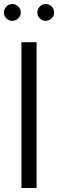

<svg xmlns="http://www.w3.org/2000/svg" viewBox="-53 -940 291 960"><path d="M54.2 0V-729H129.9V0ZM-33.2 -877Q-33.2 -894.5 -21 -907.2Q-8.8 -919.9 7.8 -919.9Q25.9 -919.9 38.3 -907.5Q50.8 -895 50.8 -877Q50.8 -860.4 38.1 -848.1Q25.4 -835.9 7.8 -835.9Q-8.8 -835.9 -21 -848.1Q-33.2 -860.4 -33.2 -877ZM133.8 -877Q133.8 -894.5 146 -907.2Q158.2 -919.9 174.8 -919.9Q192.9 -919.9 205.3 -907.5Q217.8 -895 217.8 -877Q217.8 -860.4 205.1 -848.1Q192.4 -835.9 174.8 -835.9Q158.2 -835.9 146 -848.1Q133.8 -860.4 133.8 -877Z"/></svg>

Font: Lumene Sans Condensed
Style: Regular
Weight: 400
Width: 3
Designer: Deni Anggara
Version: Version 1.003;Glyphs 3.1.2 (3151)